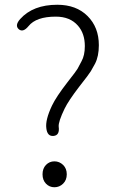

<svg xmlns="http://www.w3.org/2000/svg" viewBox="-20 -775 491 808"><path d="M209 13Q188 13 173.5 -2Q159 -17 159 -41.5Q159 -66 173.5 -81Q188 -96 209 -96Q230 -96 245.5 -81Q261 -66 261 -41.5Q261 -17 245.5 -2Q230 13 209 13ZM206 -203Q179 -200 175 -235Q170 -270 199 -331Q216 -367 264 -429Q301 -476 306 -485Q314 -501 323 -517Q337 -542 337 -581Q337 -634 308 -667Q275 -705 215 -705Q132 -705 100 -665Q77 -637 59 -652Q41 -668 65 -695Q119 -755 221 -755Q301 -755 348.5 -707.5Q396 -660 396 -585Q396 -538 380 -507Q371 -491 362 -475Q355 -463 314 -411Q268 -351 252 -318Q225 -262 227 -242Q232 -206 206 -203Z"/></svg>

Font: Resource Han Rounded JP Light
Style: Regular
Weight: 300
Designer: Cyano Hao (round all glyphs); Ryoko NISHIZUKA 西塚涼子 (kana, bopomofo & ideographs); Paul D. Hunt (Latin, Greek & Cyrillic)
Foundry: Cyano Hao
Version: 0.990